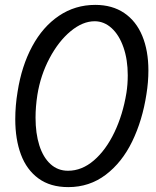

<svg xmlns="http://www.w3.org/2000/svg" viewBox="-20 -755 640 786"><path d="M42.5 -267Q42.5 -322.5 52 -379.5Q68.5 -485 111.8 -565.2Q155 -645.5 221.2 -690.2Q287.5 -735 370 -735Q439.5 -735 488.5 -701.8Q537.5 -668.5 562.5 -608Q587.5 -547.5 587.5 -466.5Q587.5 -419 579.5 -369.5Q563 -262 521.2 -176Q479.5 -90 412.8 -39.5Q346 11 259.5 11Q186 11 137.5 -24.5Q89 -60 65.8 -122.2Q42.5 -184.5 42.5 -267ZM497.5 -374.5Q503 -409 503 -447Q503 -510.5 485.5 -561Q468 -611.5 437 -639.8Q406 -668 367.5 -668Q318.5 -668 269.2 -627.2Q220 -586.5 183 -517Q146 -447.5 133 -366.5Q125.5 -318 125.5 -273.5Q125.5 -209 141 -160Q156.5 -111 186.5 -83.5Q216.5 -56 258.5 -56Q315 -56 364.2 -98.2Q413.5 -140.5 448.2 -213Q483 -285.5 497.5 -374.5Z"/></svg>

Font: JuliaMono Light
Style: Italic
Weight: 300
Italic angle: -9°
Monospace: yes
Designer: cormullion
Foundry: corm
Version: Version 0.054; ttfautohint (v1.8.4)